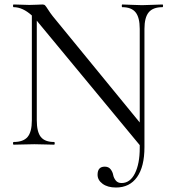

<svg xmlns="http://www.w3.org/2000/svg" viewBox="-20 -645 767 856"><path d="M704 -625Q707 -625 707 -619Q707 -613 704 -613Q662 -613 643 -590Q624 -567 624 -516V11Q624 98 591 144.5Q558 191 497 191Q460 191 437.5 174.5Q415 158 415 134Q415 98 447 98Q464 98 473 109.5Q482 121 484.5 134.5Q487 148 496 159.5Q505 171 522 171Q560 171 581.5 128Q603 85 603 15V2L152 -543Q150 -545 144 -553V-109Q144 -57 162 -34.5Q180 -12 221 -12Q224 -12 224 -6Q224 0 221 0Q209 0 180 -1Q151 -2 133 -2Q116 -2 85 -1Q54 0 41 0Q38 0 38 -6Q38 -12 41 -12Q84 -12 103 -34.5Q122 -57 122 -109V-576Q81 -613 41 -613Q38 -613 38 -619Q38 -625 41 -625Q53 -625 77 -624Q101 -623 111 -623Q125 -623 145 -624Q165 -625 169 -625Q177 -625 181 -621Q185 -617 194.5 -602Q204 -587 215 -573L603 -99V-516Q603 -567 584.5 -590Q566 -613 525 -613Q523 -613 523 -619Q523 -625 525 -625Q538 -625 566.5 -623.5Q595 -622 613 -622Q630 -622 661 -623.5Q692 -625 704 -625Z"/></svg>

Font: Cormorant
Style: Regular
Weight: 400
Designer: Christian Thalmann (Catharsis Fonts)
Version: Version 1.000;PS 001.000;hotconv 1.0.70;makeotf.lib2.5.58329